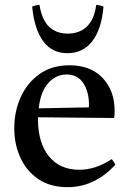

<svg xmlns="http://www.w3.org/2000/svg" viewBox="-20 -762 537 794"><path d="M259 12Q188 12 139 -21Q90 -54 64.5 -109.5Q39 -165 39 -232Q39 -301 65.5 -360Q92 -419 143 -455.5Q194 -492 267 -492Q355 -492 404.5 -439.5Q454 -387 454 -304Q454 -294 453.5 -286.5Q453 -279 452 -274L137 -277Q137 -273 137 -270Q137 -172 182 -116Q227 -60 308 -60Q376 -60 442 -104Q452 -92 457 -81Q372 12 259 12ZM140 -314 347 -318Q348 -320 348 -323.5Q348 -327 348 -328Q348 -382 324.5 -418Q301 -454 255 -454Q212 -454 180 -419Q148 -384 140 -314ZM143 -742Q154 -678 184 -650.5Q214 -623 260 -623Q309 -623 339.5 -652.5Q370 -682 378 -742Q396 -740 408 -735Q400 -641 361.5 -591.5Q323 -542 259 -542Q195 -542 158.5 -591.5Q122 -641 113 -735Q125 -740 143 -742Z"/></svg>

Font: Castoro
Style: Regular
Weight: 400
Designer: John Hudson
Foundry: Tiro Typeworks Ltd.
Version: Version 2.04